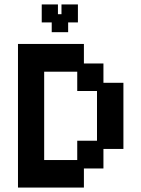

<svg xmlns="http://www.w3.org/2000/svg" viewBox="-20 -834 637 865"><path d="M61 11V-636H358V-548H446V-461H536V-163H446V-75H358V11ZM179 -113H328V-200H417V-424H328V-511H179ZM213 -689V-733H168V-814H241V-770H257V-814H331V-733H287V-689Z"/></svg>

Font: Pixelify Sans SemiBold
Style: Regular
Weight: 600
Designer: Stefie Justprince
Foundry: Typecalism Foundryline
Version: Version 1.000